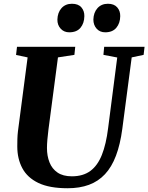

<svg xmlns="http://www.w3.org/2000/svg" viewBox="-20 -992 790 1022"><path d="M681 -686.5 631 -306Q620 -223 597.2 -163Q574.5 -103 538.8 -64.8Q503 -26.5 453.5 -8.2Q404 10 340 10Q243 10 184.2 -18.2Q125.5 -46.5 98.8 -96.8Q72 -147 72 -212.5Q72 -231.5 72.5 -251.5Q73 -271.5 75.5 -293L127 -686.5L65.5 -699.5L70.5 -743H380.5L376 -700L288.5 -686.5L238 -303Q234.5 -274.5 232.2 -249Q230 -223.5 230 -204Q230 -162 243.5 -127.8Q257 -93.5 286.2 -73.5Q315.5 -53.5 362.5 -53.5Q422 -53.5 460.8 -82Q499.5 -110.5 522.2 -167.5Q545 -224.5 555.5 -310L604 -686L530.5 -700L534.5 -743H749.5L744.5 -700ZM348.5 -820Q320.5 -820 302.8 -839.5Q285 -859 285.5 -888Q286.5 -925.5 307.5 -948.8Q328.5 -972 363 -972Q396.5 -972 413 -953Q429.5 -934 429 -906Q428.5 -868.5 408.5 -844.2Q388.5 -820 348.5 -820ZM540 -820Q511.5 -820 494.2 -839.5Q477 -859 477 -888Q478 -925.5 499 -948.8Q520 -972 554.5 -972Q587 -972 603.8 -953Q620.5 -934 620 -906Q619.5 -868.5 599.2 -844.2Q579 -820 540 -820Z"/></svg>

Font: Merriweather 48pt ExtraBold
Style: Italic
Weight: 800
Italic angle: -7.8°
Version: Version 2.101